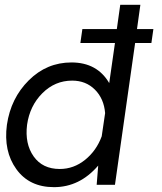

<svg xmlns="http://www.w3.org/2000/svg" viewBox="-20 -770 675 800"><path d="M610.8 -590.8H543L459 0H382.8L389.2 -80.1Q312 9.8 205.1 9.8Q102.1 9.8 48.1 -65.2Q-5.9 -140.1 8.8 -250Q24.9 -360.8 99.9 -435.3Q174.8 -509.8 277.8 -509.8Q384.8 -509.8 435.1 -423.8L459 -590.8H314.9L323.2 -648.9H466.8L481 -750H564.9L550.8 -648.9H619.1ZM229 -65.9Q287.1 -65.9 334.5 -104Q381.8 -142.1 403.8 -202.1L418 -298.8Q413.1 -358.9 375.5 -396.5Q337.9 -434.1 280.8 -434.1Q209 -434.1 156.5 -381.6Q104 -329.1 92.8 -250Q83 -170.9 120.1 -118.4Q157.2 -65.9 229 -65.9Z"/></svg>

Font: Oakes Grotesk
Style: Italic
Weight: 400
Designer: Samuel Oakes
Foundry: Samuel Oakes
Version: Version 1.0 | wf-rip DC20170320